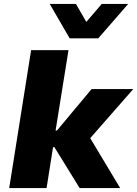

<svg xmlns="http://www.w3.org/2000/svg" viewBox="-20 -961 701 981"><path d="M27 0 139 -705H330L264 -294H271L448 -506H661L419 -230L423 -285L594 0H387L258 -209H251L218 0ZM336 -765 234 -941H368L421 -849L500 -941H635L482 -765Z"/></svg>

Font: Nunito Sans 7pt Black
Style: Italic
Weight: 900
Italic angle: -9°
Version: Version 3.101;gftools[0.9.27]